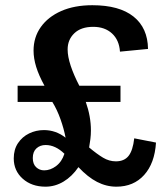

<svg xmlns="http://www.w3.org/2000/svg" viewBox="-20 -700 636 729"><path d="M152.8 8.8Q100.1 8.8 66.2 -21.5Q32.2 -51.8 32.2 -98.6Q32.2 -132.3 48.3 -156.5Q64.5 -180.7 90.6 -193.4Q116.7 -206.1 147 -206.1Q191.9 -206.1 229 -177.2Q222.7 -210.9 209.7 -247.3Q196.8 -283.7 178.7 -313H46.9V-374.5H148.9Q127.4 -413.6 117.4 -446Q107.4 -478.5 107.4 -507.8Q107.4 -558.6 135 -597.4Q162.6 -636.2 212.6 -658.2Q262.7 -680.2 330.6 -680.2Q433.1 -680.2 487.1 -637Q541 -593.8 542 -514.2L435.5 -503.9Q432.6 -547.9 405.3 -573Q377.9 -598.1 334 -598.1Q287.6 -598.1 262.2 -573.7Q236.8 -549.3 236.8 -512.2Q236.8 -485.4 248.5 -450Q260.3 -414.6 281.2 -374.5H437.5V-313H305.7Q315.4 -285.6 320.3 -258.5Q325.2 -231.4 325.2 -204.6Q325.2 -188 323.2 -172.1Q321.3 -156.2 318.4 -140.1Q348.1 -115.2 371.3 -101.3Q394.5 -87.4 419.9 -87.4Q451.7 -87.4 468 -107.9Q484.4 -128.4 489.7 -174.8L572.3 -158.7Q567.4 -80.1 527.3 -35.6Q487.3 8.8 421.9 8.8Q383.8 8.8 348.6 -9.3Q313.5 -27.3 277.8 -65.4Q253.4 -29.8 221.2 -10.5Q189 8.8 152.8 8.8ZM147.9 -53.2Q171.4 -53.2 193.1 -69.6Q214.8 -85.9 224.6 -116.2Q190.4 -149.4 153.3 -149.4Q132.3 -149.4 118.4 -136.7Q104.5 -124 104.5 -100.1Q104.5 -77.1 117.2 -65.2Q129.9 -53.2 147.9 -53.2Z"/></svg>

Font: Kameron SemiBold
Style: Regular
Weight: 600
Designer: Vernon Adams
Foundry: Vernon Adams
Version: Version 1.100